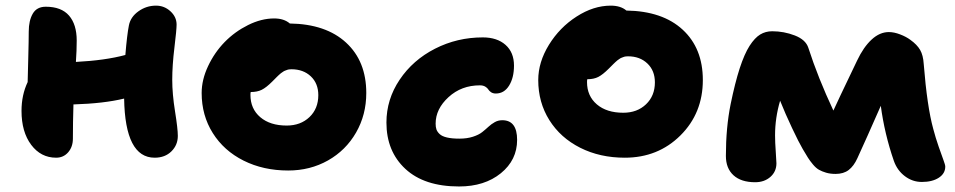

<svg xmlns="http://www.w3.org/2000/svg" viewBox="-20 -612 3421 688"><path d="M181.2 -46.9Q126.5 -46.9 91.8 -93Q57.1 -139.2 57.1 -214.8Q57.1 -271.5 79.1 -317.9Q79.6 -341.8 81.3 -405Q83 -468.3 83 -499Q83 -538.1 97.4 -563Q111.8 -587.9 144 -587.9Q199.7 -587.9 227.3 -556.2Q254.9 -524.4 254.9 -466.8Q254.9 -431.6 252 -390.1Q356.9 -395.5 429.2 -415Q435.1 -486.8 441.9 -521Q447.8 -551.3 476.1 -571.5Q504.4 -591.8 539.1 -591.8Q568.8 -591.8 590.8 -571.5Q612.8 -551.3 612.8 -523.9Q612.8 -505.4 605 -441.4Q597.2 -377.4 597.2 -326.2Q597.2 -275.4 607.2 -212.9Q617.2 -150.4 617.2 -125Q617.2 -92.3 594.2 -69.6Q571.3 -46.9 534.2 -46.9Q428.2 -46.9 424.8 -258.8Q353 -241.2 243.2 -237.8Q241.2 -173.3 241.2 -115.2Q241.2 -85.9 224.4 -66.4Q207.5 -46.9 181.2 -46.9Z M1012.7 -1Q923.8 -1 853 -36.4Q782.2 -71.8 742.4 -135.3Q702.6 -198.7 702.6 -278.8Q702.6 -326.2 725.6 -375Q748.5 -423.8 784.9 -461.2Q821.3 -498.5 868.9 -522.2Q916.5 -545.9 962.4 -545.9Q997.6 -545.9 1018.6 -527.8Q1147.9 -525.9 1220.2 -459.2Q1292.5 -392.6 1292.5 -278.8Q1292.5 -200.7 1255.9 -137Q1219.2 -73.2 1155.3 -37.1Q1091.3 -1 1012.7 -1ZM877.4 -272Q877.4 -222.2 912.6 -192.1Q947.8 -162.1 1007.3 -162.1Q1057.1 -162.1 1088.9 -192.4Q1120.6 -222.7 1120.6 -271Q1120.6 -313 1093.8 -338.4Q1066.9 -363.8 1024.4 -363.8Q1020 -363.8 1015.9 -363.3Q1011.7 -362.8 1007.6 -361.1Q1003.4 -359.4 1000.5 -358.4Q997.6 -357.4 992.9 -354Q988.3 -350.6 986.3 -349.4Q984.4 -348.1 979 -343Q973.6 -337.9 971.9 -336.2Q970.2 -334.5 963.9 -328.1Q957.5 -321.8 955.6 -319.8Q934.1 -298.3 918 -290.3Q901.9 -282.2 878.4 -282.2Q877.4 -278.3 877.4 -272Z M1625 56.2Q1500.5 56.2 1432.6 -6.8Q1364.7 -69.8 1364.7 -172.9Q1364.7 -255.9 1412.1 -326.4Q1459.5 -397 1538.8 -437.5Q1618.2 -478 1710 -478Q1761.2 -478 1791.5 -451.2Q1821.8 -424.3 1821.8 -377Q1821.8 -333.5 1804.2 -305.2Q1786.6 -276.9 1756.8 -276.9Q1746.6 -276.9 1739.7 -281.5Q1732.9 -286.1 1729.7 -291.5Q1726.6 -296.9 1719 -301.5Q1711.4 -306.2 1699.7 -306.2Q1633.3 -306.2 1587.2 -263.9Q1541 -221.7 1541 -168.9Q1541 -156.7 1543.9 -148.2Q1546.9 -139.6 1555.4 -131.6Q1564 -123.5 1581.5 -119.4Q1599.1 -115.2 1626 -115.2Q1653.8 -115.2 1674.8 -122.1Q1695.8 -128.9 1708 -138.7Q1720.2 -148.4 1730.5 -158Q1740.7 -167.5 1752.9 -174.3Q1765.1 -181.2 1779.8 -181.2Q1833 -181.2 1833 -110.8Q1833 -38.6 1774.7 8.8Q1716.3 56.2 1625 56.2Z M2218.8 -46.9Q2129.9 -46.9 2059.1 -82.5Q1988.3 -118.2 1948.5 -181.6Q1908.7 -245.1 1908.7 -325.2Q1908.7 -389.2 1947 -451.4Q1985.4 -513.7 2046.1 -552.7Q2106.9 -591.8 2168.5 -591.8Q2204.1 -591.8 2224.6 -574.2Q2354 -572.3 2426.3 -505.6Q2498.5 -439 2498.5 -325.2Q2498.5 -206.5 2418.2 -126.7Q2337.9 -46.9 2218.8 -46.9ZM2083.5 -317.9Q2083.5 -268.1 2118.7 -238Q2153.8 -208 2213.4 -208Q2263.2 -208 2294.9 -238.3Q2326.7 -268.6 2326.7 -316.9Q2326.7 -358.9 2299.8 -384.5Q2272.9 -410.2 2230.5 -410.2Q2226.1 -410.2 2221.9 -409.7Q2217.8 -409.2 2213.6 -407.5Q2209.5 -405.8 2206.5 -404.8Q2203.6 -403.8 2199 -400.4Q2194.3 -397 2192.4 -395.8Q2190.4 -394.5 2185.1 -389.4Q2179.7 -384.3 2178 -382.6Q2176.3 -380.9 2169.9 -374.5Q2163.6 -368.2 2161.6 -366.2Q2140.1 -344.7 2124 -336.4Q2107.9 -328.1 2084.5 -328.1Q2083.5 -324.2 2083.5 -317.9Z M2686 41Q2635.7 41 2608.4 16.1Q2581.1 -8.8 2581.1 -53.2Q2581.1 -154.8 2598.1 -238.8Q2613.8 -315.4 2630.6 -367.2Q2647.5 -418.9 2666 -447.8Q2684.6 -476.6 2703.9 -488.3Q2723.1 -500 2747.1 -500Q2789.1 -500 2828.1 -484.9Q2867.2 -469.7 2876.5 -440.9Q2911.1 -333.5 2966.3 -215.8Q2975.6 -237.3 3051.3 -395Q3074.2 -443.4 3103.3 -470.2Q3132.3 -497.1 3165 -497.1Q3183.6 -497.1 3205.3 -488.8Q3227.1 -480.5 3242.2 -469.2Q3266.1 -452.1 3277.1 -433.1Q3288.1 -414.1 3290 -382.8Q3302.2 -229.5 3324.2 -149.9Q3332.5 -118.2 3343.5 -86.7Q3354.5 -55.2 3360.8 -38.1Q3367.2 -21 3367.2 -15.1Q3367.2 9.8 3344 24.9Q3320.8 40 3283.2 40Q3250 40 3222.7 19.5Q3195.3 -1 3183.1 -35.2Q3149.4 -132.8 3136.2 -232.9Q3083.5 -112.8 3052.2 -44.9Q3039.6 -17.1 3021.2 -2.9Q3002.9 11.2 2974.1 11.2Q2955.1 11.2 2940.2 6.8Q2925.3 2.4 2914.6 -3.7Q2903.8 -9.8 2893.1 -22.7Q2882.3 -35.6 2875.2 -46.9Q2868.2 -58.1 2856.4 -78.1Q2842.8 -101.1 2818.4 -152.8Q2793.9 -204.6 2775.4 -251Q2757.3 -189.9 2757.3 -127Q2757.3 -102.5 2759.8 -68.4Q2762.2 -34.2 2762.2 -26.9Q2762.2 2.9 2740.5 22Q2718.8 41 2686 41Z"/></svg>

Font: Shantell Sans Bouncy
Style: Regular
Weight: 800
Designer: Stephen Nixon, Anya Danilova, Shantell Martin
Foundry: Arrow Type
Version: Version 1.006;[9816181b4]